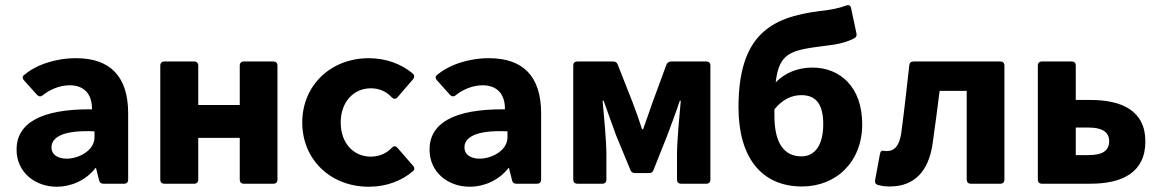

<svg xmlns="http://www.w3.org/2000/svg" viewBox="-20 -709 4477 741"><path d="M273.4 -484.4C194.3 -484.4 118.2 -459 71.3 -418C65.4 -413.1 66.4 -405.3 73.2 -398.4L123 -342.8C129.9 -335.9 137.7 -335 145.5 -341.8C171.9 -363.3 210.9 -379.9 249 -379.9C304.7 -379.9 335.9 -345.7 335 -287.1C132.8 -289.1 43.9 -230.5 43.9 -131.8C43.9 -44.9 114.3 11.7 199.2 11.7C252.9 11.7 310.5 -11.7 348.6 -60.5H350.6L362.3 -13.7C364.3 -3.9 370.1 0 378.9 0H459C468.8 0 474.6 -5.9 474.6 -15.6V-271.5C474.6 -414.1 405.3 -484.4 273.4 -484.4ZM237.3 -96.7C205.1 -96.7 178.7 -110.4 178.7 -140.6C178.7 -177.7 220.7 -208 344.7 -202.1V-178.7C344.7 -128.9 285.2 -96.7 237.3 -96.7Z M598.6 -456.1V-15.6C598.6 -5.9 604.5 0 614.3 0H729.5C739.3 0 745.1 -5.9 745.1 -15.6V-176.8H905.3V-15.6C905.3 -5.9 911.1 0 920.9 0H1035.2C1044.9 0 1050.8 -5.9 1050.8 -15.6V-456.1C1050.8 -465.8 1044.9 -471.7 1035.2 -471.7H920.9C911.1 -471.7 905.3 -465.8 905.3 -456.1V-303.7H745.1V-456.1C745.1 -465.8 739.3 -471.7 729.5 -471.7H614.3C604.5 -471.7 598.6 -465.8 598.6 -456.1Z M1403.3 11.7C1470.7 11.7 1530.3 -10.7 1574.2 -48.8C1581.1 -54.7 1580.1 -62.5 1574.2 -69.3L1513.7 -138.7C1506.8 -146.5 1499 -146.5 1491.2 -137.7C1471.7 -117.2 1443.4 -104.5 1411.1 -104.5C1343.8 -104.5 1294.9 -157.2 1294.9 -236.3C1294.9 -314.5 1343.8 -368.2 1411.1 -368.2C1444.3 -368.2 1471.7 -355.5 1491.2 -334C1499 -326.2 1506.8 -325.2 1513.7 -333L1574.2 -403.3C1580.1 -410.2 1580.1 -418.9 1572.3 -425.8C1529.3 -461.9 1469.7 -484.4 1403.3 -484.4C1255.9 -484.4 1146.5 -378.9 1146.5 -236.3C1146.5 -92.8 1255.9 11.7 1403.3 11.7Z M1867.2 -484.4C1788.1 -484.4 1711.9 -459 1665 -418C1659.2 -413.1 1660.2 -405.3 1667 -398.4L1716.8 -342.8C1723.6 -335.9 1731.4 -335 1739.3 -341.8C1765.6 -363.3 1804.7 -379.9 1842.8 -379.9C1898.4 -379.9 1929.7 -345.7 1928.7 -287.1C1726.6 -289.1 1637.7 -230.5 1637.7 -131.8C1637.7 -44.9 1708 11.7 1793 11.7C1846.7 11.7 1904.3 -11.7 1942.4 -60.5H1944.3L1956.1 -13.7C1958 -3.9 1963.9 0 1972.7 0H2052.7C2062.5 0 2068.4 -5.9 2068.4 -15.6V-271.5C2068.4 -414.1 1999 -484.4 1867.2 -484.4ZM1831.1 -96.7C1798.8 -96.7 1772.5 -110.4 1772.5 -140.6C1772.5 -177.7 1814.5 -208 1938.5 -202.1V-178.7C1938.5 -128.9 1878.9 -96.7 1831.1 -96.7Z M2192.4 -456.1V-15.6C2192.4 -5.9 2198.2 0 2208 0H2304.7C2314.5 0 2320.3 -5.9 2320.3 -15.6V-113.3C2320.3 -165 2310.5 -267.6 2305.7 -320.3H2309.6C2323.2 -280.3 2343.8 -226.6 2357.4 -187.5L2413.1 -52.7C2416 -44.9 2421.9 -41 2430.7 -41H2484.4C2493.2 -41 2499 -43.9 2502 -52.7L2555.7 -187.5C2570.3 -226.6 2589.8 -278.3 2603.5 -320.3H2607.4C2602.5 -267.6 2592.8 -165 2592.8 -113.3V-15.6C2592.8 -5.9 2598.6 0 2608.4 0H2706.1C2715.8 0 2721.7 -5.9 2721.7 -15.6V-456.1C2721.7 -465.8 2715.8 -471.7 2706.1 -471.7H2570.3C2561.5 -471.7 2554.7 -466.8 2551.8 -459L2499 -315.4C2486.3 -277.3 2473.6 -244.1 2461.9 -210H2458C2447.3 -244.1 2435.5 -277.3 2420.9 -315.4L2364.3 -459C2361.3 -467.8 2355.5 -471.7 2346.7 -471.7H2208C2198.2 -471.7 2192.4 -465.8 2192.4 -456.1Z M3115.2 -448.2C3061.5 -448.2 3008.8 -428.7 2973.6 -390.6C2987.3 -509.8 3034.2 -515.6 3172.9 -533.2C3210.9 -537.1 3251 -546.9 3277.3 -561.5C3285.2 -565.4 3287.1 -572.3 3285.2 -581.1L3264.6 -677.7C3262.7 -688.5 3254.9 -691.4 3245.1 -687.5C3219.7 -677.7 3192.4 -671.9 3141.6 -666C2958 -642.6 2830.1 -576.2 2830.1 -294.9C2830.1 -102.5 2918 10.7 3075.2 10.7C3208 10.7 3307.6 -85 3307.6 -229.5C3307.6 -375 3220.7 -448.2 3115.2 -448.2ZM3073.2 -105.5C3007.8 -105.5 2968.8 -154.3 2968.8 -261.7V-287.1C3000 -326.2 3037.1 -341.8 3072.3 -341.8C3125 -341.8 3157.2 -312.5 3157.2 -229.5C3157.2 -153.3 3127.9 -105.5 3073.2 -105.5Z M3369.1 4.9C3382.8 8.8 3396.5 10.7 3414.1 10.7C3507.8 10.7 3563.5 -46.9 3579.1 -153.3C3588.9 -220.7 3597.7 -291 3606.4 -358.4H3710.9V-15.6C3710.9 -5.9 3716.8 0 3726.6 0H3840.8C3850.6 0 3856.4 -5.9 3856.4 -15.6V-456.1C3856.4 -465.8 3850.6 -471.7 3840.8 -471.7H3505.9C3496.1 -471.7 3490.2 -466.8 3489.3 -457C3479.5 -369.1 3469.7 -281.2 3458 -193.4C3450.2 -144.5 3430.7 -126 3403.3 -126C3398.4 -126 3394.5 -126 3390.6 -127C3382.8 -128.9 3377.9 -125 3376 -114.3L3357.4 -13.7C3355.5 -4.9 3359.4 2.9 3369.1 4.9Z M3985.4 -456.1V-15.6C3985.4 -5.9 3991.2 0 4001 0H4188.5C4307.6 0 4400.4 -41 4400.4 -163.1C4400.4 -283.2 4307.6 -323.2 4188.5 -323.2H4131.8V-456.1C4131.8 -465.8 4126 -471.7 4116.2 -471.7H4001C3991.2 -471.7 3985.4 -465.8 3985.4 -456.1ZM4180.7 -110.4H4131.8V-216.8H4180.7C4234.4 -216.8 4260.7 -199.2 4260.7 -164.1C4260.7 -127 4234.4 -110.4 4180.7 -110.4Z"/></svg>

Font: Ed Sans Neue
Style: Bold
Weight: 700
Designer: Stephen Hutchings
Version: Version 1.004;PS 001.004;hotconv 1.0.88;makeotf.lib2.5.64775